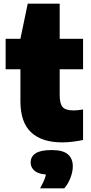

<svg xmlns="http://www.w3.org/2000/svg" viewBox="-20 -760 493 1039"><path d="M316.5 10.5Q207 10.5 148.8 -43.5Q90.5 -97.5 90.5 -212.5V-550L130 -740H303V-245.5Q303 -197.5 319.5 -180Q336 -162.5 377.5 -162.5Q389 -162.5 401.5 -163.8Q414 -165 429.5 -167.5V-2.5Q407.5 2.5 376.5 6.5Q345.5 10.5 316.5 10.5ZM10.5 -385V-550H429.5V-385ZM197 259Q217 223 224.8 198.8Q232.5 174.5 232.5 147L274 186H260Q198 186 172 167.8Q146 149.5 146 119Q146 87 173 69.5Q200 52 260 52Q320.5 52 347.2 75Q374 98 374 140Q374 170 361 203.2Q348 236.5 328 259Z"/></svg>

Font: Encode Sans Condensed Thin Black
Style: Regular
Weight: 900
Version: Version 3.002